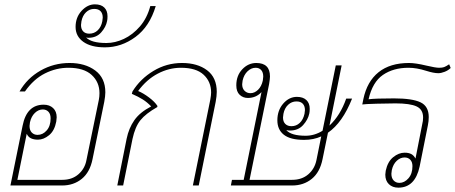

<svg xmlns="http://www.w3.org/2000/svg" viewBox="-20 -854 2095 884"><path d="M84 -275Q103 -372 181 -372Q208 -372 224.5 -356.5Q241 -341 241 -314Q241 -308 239 -294Q231 -252 206 -231.5Q181 -211 155 -211Q136 -211 123 -217Q110 -223 103 -238L60 -26H267Q312 -26 341.5 -52Q371 -78 378 -117L435 -394Q438 -409 438 -425Q438 -476 402 -509Q366 -542 295 -542Q239 -542 187 -516Q135 -490 95 -433H70Q105 -494 166.5 -529Q228 -564 300 -564Q372 -564 418.5 -529.5Q465 -495 465 -429Q465 -412 460 -385L406 -121Q394 -61 356.5 -30.5Q319 0 266 0H28ZM213 -309Q213 -329 203 -339.5Q193 -350 177 -350Q157 -350 140.5 -334Q124 -318 118 -291Q116 -279 116 -274Q116 -254 126.5 -243.5Q137 -233 153 -233Q177 -233 195 -253.5Q213 -274 213 -309Z M328 -730Q328 -774 355.5 -804Q383 -834 417 -834Q445 -834 460 -819.5Q475 -805 475 -779Q475 -765 473 -757Q468 -730 446 -705Q424 -680 387 -680Q380 -680 376 -682Q400 -656 470 -656Q510 -656 550.5 -675Q591 -694 624 -732Q657 -770 672 -826H697Q669 -732 604 -684Q539 -636 463 -636Q399 -636 363.5 -661.5Q328 -687 328 -730ZM451 -756Q453 -768 453 -773Q453 -792 443 -802.5Q433 -813 414 -813Q392 -813 376 -797.5Q360 -782 355 -756Q353 -744 353 -739Q353 -720 363 -709.5Q373 -699 391 -699Q414 -699 430 -714.5Q446 -730 451 -756Z M563 -215Q573 -264 598.5 -300.5Q624 -337 676 -364Q658 -383 637.5 -396Q617 -409 587 -422L590 -433Q626 -491 686.5 -527.5Q747 -564 818 -564Q889 -564 933.5 -530.5Q978 -497 978 -431Q978 -412 973 -385L895 0H868L948 -394Q952 -416 952 -428Q952 -478 917.5 -510Q883 -542 813 -542Q758 -542 706.5 -515Q655 -488 616 -435Q640 -425 666.5 -405Q693 -385 705 -366L704 -361Q651 -331 626.5 -300.5Q602 -270 590 -214L547 0H520Z M1490 -243 1465 -121Q1453 -61 1415.5 -30.5Q1378 0 1325 0H1043L1048 -26H1102L1184 -430Q1159 -403 1121 -403Q1099 -403 1083.5 -417.5Q1068 -432 1068 -461Q1068 -506 1095.5 -535Q1123 -564 1160 -564Q1223 -564 1223 -502Q1223 -491 1219 -467L1129 -26H1325Q1370 -26 1399.5 -51.5Q1429 -77 1437 -117L1459 -226Q1424 -210 1380 -210Q1317 -210 1287 -233.5Q1257 -257 1257 -300Q1257 -346 1284 -377Q1311 -408 1347 -408Q1375 -408 1390.5 -393.5Q1406 -379 1406 -353Q1406 -339 1404 -331Q1398 -303 1375.5 -278Q1353 -253 1315 -253Q1308 -253 1298 -255Q1321 -229 1387 -229Q1428 -229 1465 -252L1526 -553H1553L1497 -276Q1547 -323 1574 -400H1601Q1557 -289 1490 -243ZM1190 -483Q1192 -495 1192 -501Q1192 -521 1182.5 -531.5Q1173 -542 1157 -542Q1137 -542 1120 -526Q1103 -510 1097 -483Q1095 -471 1095 -466Q1095 -447 1106 -436Q1117 -425 1133 -425Q1152 -425 1168 -440.5Q1184 -456 1190 -483ZM1322 -273Q1344 -273 1360 -288Q1376 -303 1382 -330Q1384 -342 1384 -347Q1384 -366 1374 -376.5Q1364 -387 1345 -387Q1323 -387 1306.5 -371.5Q1290 -356 1285 -330Q1283 -318 1283 -313Q1283 -294 1293.5 -283.5Q1304 -273 1322 -273Z M1754 -50Q1754 -56 1756 -68Q1765 -110 1790.5 -130.5Q1816 -151 1843 -151Q1861 -151 1873 -145Q1885 -139 1893 -124L1924 -282Q1928 -297 1928 -313Q1928 -350 1898 -364Q1868 -378 1801 -378Q1767 -378 1713.5 -376.5Q1660 -375 1648 -373L1653 -398Q1670 -479 1723 -521.5Q1776 -564 1863 -564Q1893 -564 1943 -552Q1985 -542 2002 -542Q2016 -542 2024.5 -545Q2033 -548 2048 -558L2055 -541Q2044 -530 2027.5 -523.5Q2011 -517 1998 -517Q1977 -517 1942 -528Q1898 -542 1861 -542Q1791 -542 1743 -509Q1695 -476 1677 -397Q1708 -401 1794 -401Q1878 -401 1916 -383Q1954 -365 1954 -315Q1954 -296 1950 -277L1912 -87Q1891 10 1814 10Q1787 10 1770.5 -6Q1754 -22 1754 -50ZM1879 -89Q1879 -108 1869 -118.5Q1859 -129 1843 -129Q1823 -129 1806.5 -113.5Q1790 -98 1784 -71Q1782 -59 1782 -54Q1782 -34 1792.5 -23Q1803 -12 1819 -12Q1842 -12 1860.5 -33Q1879 -54 1879 -89Z"/></svg>

Font: Trirong Thin
Style: Italic
Weight: 250
Italic angle: -12°
Designer: Katatrad Team
Foundry: CadsonDemak
Version: Version 1.001